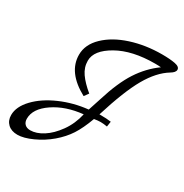

<svg xmlns="http://www.w3.org/2000/svg" viewBox="-288 -787 1218 1268"><g transform="rotate(30 321.0 -153.0)"><path d="M584 -622Q645 -622 683.5 -614.5Q722 -607 722 -584Q722 -564 690 -545Q611 -497 549.5 -389.5Q488 -282 423 -72Q482 -72 512 -67L506 -27Q478 -32 456 -32Q434 -32 407 -27Q376 58 341.5 111Q307 164 253 210Q199 256 133 286Q67 316 20.5 316Q-26 316 -53 290.5Q-80 265 -80 223Q-80 159 -20 96Q40 33 138.5 -10Q237 -53 346 -64Q348 -68 377 -159Q423 -309 480.5 -397.5Q538 -486 619 -544Q602 -546 574 -546Q401 -546 290 -483Q179 -420 179 -341Q179 -290 209.5 -246.5Q240 -203 296 -157L272 -124Q109 -212 109 -346Q109 -424 175.5 -488Q242 -552 350.5 -587Q459 -622 584 -622ZM333 -20Q203 -7 112.5 54.5Q22 116 22 192Q22 218 37 233Q52 248 79 248Q125 248 175.5 216Q226 184 270.5 122Q315 60 333 -20Z"/></g></svg>

Font: Marck Script
Style: Regular
Weight: 400
Designer: Denis Masharov, Marck Fogel
Foundry: Denis Masharov
Version: Version 1.002